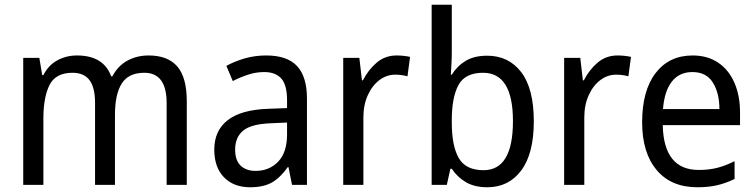

<svg xmlns="http://www.w3.org/2000/svg" viewBox="-20 -780 3188 810"><path d="M607 -546Q688 -546 728 -499.5Q768 -453 768 -353V0H683V-345Q683 -473 589 -473Q522 -473 493.5 -427.5Q465 -382 465 -296V0H381V-346Q381 -411 357.5 -442Q334 -473 286 -473Q215 -473 189 -421.5Q163 -370 163 -279V0H78V-536H146L158 -463H163Q184 -505 222 -525.5Q260 -546 305 -546Q417 -546 449 -458H454Q478 -503 518 -524.5Q558 -546 607 -546Z M1103 -546Q1192 -546 1233.5 -501Q1275 -456 1275 -364V0H1212L1197 -75H1194Q1164 -32 1128.5 -11Q1093 10 1035 10Q966 10 925 -32Q884 -74 884 -149Q884 -229 940.5 -273Q997 -317 1111 -321L1191 -324V-357Q1191 -422 1166.5 -449Q1142 -476 1095 -476Q1060 -476 1026.5 -465Q993 -454 962 -438L935 -502Q969 -521 1012 -533.5Q1055 -546 1103 -546ZM1123 -260Q1040 -257 1006 -229Q972 -201 972 -149Q972 -103 995.5 -81Q1019 -59 1058 -59Q1116 -59 1153.5 -98Q1191 -137 1191 -213V-263Z M1653 -546Q1667 -546 1682 -544.5Q1697 -543 1710 -540L1699 -458Q1675 -465 1647 -465Q1611 -465 1580.5 -442Q1550 -419 1531.5 -378Q1513 -337 1513 -284V0H1428V-536H1496L1507 -441H1511Q1534 -486 1569.5 -516Q1605 -546 1653 -546Z M1886 -563Q1886 -536 1884.5 -510Q1883 -484 1882 -465H1886Q1909 -502 1945 -523.5Q1981 -545 2035 -545Q2126 -545 2179 -475.5Q2232 -406 2232 -268Q2232 -132 2179 -61Q2126 10 2036 10Q1982 10 1945.5 -11.5Q1909 -33 1886 -68H1880L1865 0H1801V-760H1886ZM2018 -473Q1942 -473 1914 -421Q1886 -369 1886 -273V-263Q1886 -164 1915.5 -113Q1945 -62 2020 -62Q2144 -62 2144 -269Q2144 -473 2018 -473Z M2585 -546Q2599 -546 2614 -544.5Q2629 -543 2642 -540L2631 -458Q2607 -465 2579 -465Q2543 -465 2512.5 -442Q2482 -419 2463.5 -378Q2445 -337 2445 -284V0H2360V-536H2428L2439 -441H2443Q2466 -486 2501.5 -516Q2537 -546 2585 -546Z M2902 -546Q2965 -546 3010 -515.5Q3055 -485 3078.5 -430.5Q3102 -376 3102 -306V-252H2776Q2780 -63 2928 -63Q2971 -63 3006 -72Q3041 -81 3079 -100V-25Q3042 -7 3005.5 1.5Q2969 10 2922 10Q2811 10 2750 -63Q2689 -136 2689 -264Q2689 -398 2746 -472Q2803 -546 2902 -546ZM2901 -476Q2846 -476 2814.5 -436Q2783 -396 2777 -320H3015Q3015 -387 2987.5 -431.5Q2960 -476 2901 -476Z"/></svg>

Font: Noto Sans Tamil SemiCondensed
Style: Regular
Weight: 400
Width: 4
Designer: Jelle Bosma - Monotype Design Team
Foundry: Monotype Imaging Inc.
Version: Version 2.004; ttfautohint (v1.8.4.7-5d5b)